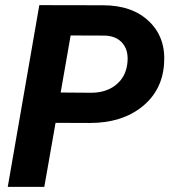

<svg xmlns="http://www.w3.org/2000/svg" viewBox="-20 -731 670 751"><path d="M197.3 -250.5 153.3 0H10.3L133.8 -710.9L382.8 -710.4Q498 -710.4 564 -646.5Q629.9 -582.5 621.6 -479.5Q613.8 -375 534.4 -312.5Q455.1 -250 332 -250ZM217.3 -369.1 336.4 -368.2Q394 -368.2 432.1 -397.9Q470.2 -427.7 477.5 -478.5Q484.9 -529.3 461.2 -559.6Q437.5 -589.8 391.1 -591.8L256.3 -592.3Z"/></svg>

Font: RobotoInd
Style: Bold Italic
Weight: 700
Italic angle: -12°
Designer: Google
Version: Version 2.001150; 2014